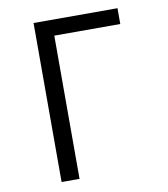

<svg xmlns="http://www.w3.org/2000/svg" viewBox="-82 -805 765 874"><g transform="rotate(-10 300.0 -367.5)"><path d="M132 0V-735H520V-662H215V0Z"/></g></svg>

Font: Iosevka Fixed Extended
Style: Regular
Weight: 400
Width: 7
Monospace: yes
Designer: Belleve Invis
Foundry: Belleve Invis
Version: Version 24.1.1; ttfautohint (v1.8.4)